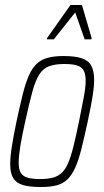

<svg xmlns="http://www.w3.org/2000/svg" viewBox="-20 -743 416 771"><path d="M144 8Q99 8 72 0Q45 -8 33 -28Q21 -48 21 -84Q21 -113 27.5 -154.5Q34 -196 46 -254Q60 -319 71.5 -365Q83 -411 96.5 -441Q110 -471 128 -487.5Q146 -504 172 -511Q198 -518 235 -518Q280 -518 307 -509.5Q334 -501 346 -480Q358 -459 358 -421Q358 -393 351 -351.5Q344 -310 332 -254Q318 -189 306.5 -143.5Q295 -98 281.5 -68.5Q268 -39 250 -22Q232 -5 206.5 1.5Q181 8 144 8ZM140 -24Q171 -24 192 -29.5Q213 -35 228 -49Q243 -63 254 -89Q265 -115 275 -155.5Q285 -196 297 -254Q309 -313 316.5 -353Q324 -393 324 -419Q324 -446 315.5 -460.5Q307 -475 288.5 -480.5Q270 -486 239 -486Q201 -486 177 -477Q153 -468 137.5 -443.5Q122 -419 109.5 -373Q97 -327 81 -254Q68 -196 61.5 -156Q55 -116 55 -90Q55 -63 63.5 -49Q72 -35 90.5 -29.5Q109 -24 140 -24ZM168 -585 169 -590 263 -723H309L348 -590L347 -585H320L282 -693L196 -585Z"/></svg>

Font: Saira Condensed Thin
Style: Italic
Weight: 250
Width: 3
Italic angle: -12°
Designer: Hector Gatti with collaboration of the Omnibus-Type team
Foundry: Omnibus-Type
Version: Version 1.101